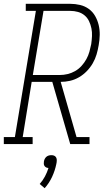

<svg xmlns="http://www.w3.org/2000/svg" viewBox="-54 -755 574 1006"><path d="M-34 0V-37H24L134 -698H81V-735H314Q340 -735 365.5 -729Q391 -723 411.5 -708Q432 -693 444.5 -671Q457 -649 463 -624Q469 -599 468.5 -572Q468 -545 463 -518Q459 -494 452 -470Q445 -446 432 -423.5Q419 -401 400.5 -382Q382 -363 359.5 -350Q337 -337 312.5 -331.5Q288 -326 264 -326L347 -37H415V0H314L220 -326H112L65 -37H117V0ZM118 -362H259Q280 -362 300.5 -367Q321 -372 339.5 -382.5Q358 -393 373 -409.5Q388 -426 398.5 -445Q409 -464 414.5 -484Q420 -504 424 -524Q427 -545 428 -566Q429 -587 425 -606.5Q421 -626 412.5 -644Q404 -662 389 -674.5Q374 -687 354.5 -692.5Q335 -698 314 -698H174ZM180 231 154 209Q170 191 181.5 169.5Q193 148 200 125Q194 125 188.5 122.5Q183 120 179.5 115Q176 110 175.5 104Q175 98 176 92Q177 85 180 78.5Q183 72 188.5 67Q194 62 201 60Q208 58 215 58Q222 58 228 60Q234 62 238 67Q242 72 243 78.5Q244 85 243 92V94L241 105Q234 139 219 171.5Q204 204 180 231Z"/></svg>

Font: Iosevka Slab Extralight
Style: Italic
Weight: 200
Italic angle: -9°
Monospace: yes
Designer: Belleve Invis
Foundry: Belleve Invis
Version: Version 11.1.1; ttfautohint (v1.8.3)